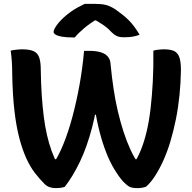

<svg xmlns="http://www.w3.org/2000/svg" viewBox="-20 -962 990 989"><path d="M35 -701Q46 -704 55.5 -705Q65 -706 74.5 -707Q84 -708 92 -708Q131 -708 152 -699Q173 -690 181.5 -667Q190 -644 190 -603Q191 -532 195 -472Q199 -412 205.5 -361Q212 -310 222 -266.5Q232 -223 245.5 -185.5Q259 -148 277 -115L231 -142H292L252 -115Q280 -155 305.5 -217Q331 -279 352 -356.5Q373 -434 389 -521.5Q405 -609 413 -700H443Q474 -700 498 -693Q522 -686 535.5 -670.5Q549 -655 550 -627Q556 -565 565 -504.5Q574 -444 587 -389Q600 -334 616 -284.5Q632 -235 651 -193.5Q670 -152 692 -120L645 -142H710L666 -114Q688 -146 705.5 -189Q723 -232 735.5 -285Q748 -338 755.5 -402Q763 -466 767 -540Q771 -614 770 -701Q779 -704 787.5 -705Q796 -706 805 -707Q814 -708 823 -708Q857 -708 876 -699.5Q895 -691 903.5 -668Q912 -645 912 -600Q911 -535 904.5 -471Q898 -407 886 -347.5Q874 -288 858 -234.5Q842 -181 822 -136.5Q802 -92 779.5 -57Q757 -22 732 0Q728 1 723 2.5Q718 4 712.5 5Q707 6 701 6.5Q695 7 689 7Q661 7 648 0.5Q635 -6 615 -26Q592 -52 569 -90Q546 -128 527 -176.5Q508 -225 493 -283Q478 -341 468 -407L503 -371H442L476 -407Q467 -353 454 -304Q441 -255 425.5 -211Q410 -167 391.5 -128.5Q373 -90 353.5 -58Q334 -26 314 0Q310 2 303 3.5Q296 5 287.5 6Q279 7 267 7Q249 7 234 1.5Q219 -4 207 -17Q183 -41 159.5 -71.5Q136 -102 116 -145.5Q96 -189 80 -249Q64 -309 54.5 -390Q45 -471 43 -577Q43 -612 41 -644Q39 -676 35 -701ZM416 -942Q426 -942 435 -942Q444 -942 453.5 -942Q463 -942 472 -942Q503 -942 525.5 -936.5Q548 -931 577 -912Q595 -899 612 -885.5Q629 -872 644 -857Q659 -842 672.5 -823.5Q686 -805 699 -783Q681 -776 662.5 -773Q644 -770 619 -770Q595 -770 581.5 -776.5Q568 -783 557 -794Q538 -815 515.5 -831Q493 -847 449 -871L505 -857Q488 -857 471 -857Q454 -857 437 -857L493 -872Q443 -842 412.5 -816Q382 -790 365 -769H359Q322 -769 299.5 -773Q277 -777 266.5 -783.5Q256 -790 256 -798Q256 -805 262.5 -817Q269 -829 282 -845Q294 -859 309.5 -873Q325 -887 342 -899.5Q359 -912 378 -922.5Q397 -933 416 -942Z"/></svg>

Font: Recursive Casual
Style: Bold
Weight: 700
Version: Version 1.085